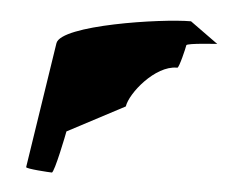

<svg xmlns="http://www.w3.org/2000/svg" viewBox="-45 -614 779 664"><g transform="rotate(5 344.5 -281.5)"><path d="M68 -11C67 -5 150 0 158 0C167 0 195 -139 196 -146L393 -250C400 -297 482 -399 557 -399H559C565 -399 582 -470 583 -479C584 -487 695 -493 689 -493L592 -563C487 -563 145 -511 135 -447Z"/></g></svg>

Font: Ampere
Style: SCUltExtIta
Weight: 400
Version: Version 1